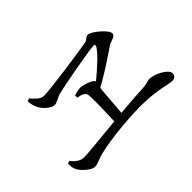

<svg xmlns="http://www.w3.org/2000/svg" viewBox="-100 -955 1199 1199"><g transform="rotate(-45 500.0 -355.0)"><path d="M77 -180C78 -152 81 -136 89 -121C101 -97 151 -47 183 -47C208 -47 231 -63 271 -73C369 -99 581 -119 687 -114C799 -111 875 -85 904 -85C926 -85 939 -98 939 -118C939 -154 854 -196 810 -196C797 -196 784 -186 737 -183C680 -181 610 -175 538 -169L553 -360L556 -374C657 -428 743 -490 787 -519C804 -531 849 -534 849 -560C849 -593 761 -663 735 -663C716 -663 709 -644 687 -640C630 -629 332 -586 272 -586C239 -586 215 -617 193 -641L175 -633C176 -607 183 -586 190 -571C203 -541 247 -498 278 -498C300 -498 318 -515 346 -524C415 -542 658 -586 707 -589C722 -590 726 -584 718 -571C699 -538 633 -476 564 -420C559 -441 494 -462 465 -462C447 -462 426 -456 410 -450V-431C446 -425 471 -416 472 -385C475 -337 472 -237 469 -163C333 -150 208 -137 178 -137C142 -137 117 -160 94 -187Z"/></g></svg>

Font: Noto Serif JP Medium
Style: Regular
Weight: 500
Designer: Ryoko NISHIZUKA 西塚涼子 (kana & ideographs); Frank Grießhammer (Latin, Greek & Cyrillic); Wenlong ZHANG 张文龙 (bopomofo); San
Foundry: Adobe
Version: Version 2.001;hotconv 1.1.0;makeotfexe 2.6.0